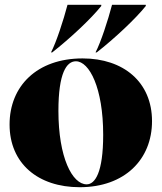

<svg xmlns="http://www.w3.org/2000/svg" viewBox="-20 -767 675 802"><path d="M313 15C501 15 615 -101 615 -261C615 -424 496 -523 325 -523C134 -523 20 -407 20 -247C20 -84 139 15 313 15ZM193 -548H198C272 -606 360 -688 403 -742V-747H262C245 -682 215 -590 193 -548ZM224 -304C224 -462 258 -511 297 -511C353 -511 411 -400 411 -204C411 -46 377 3 342 3C282 3 224 -109 224 -304ZM379 -548H384C458 -606 546 -688 589 -742V-747H448C431 -682 401 -590 379 -548Z"/></svg>

Font: Nyght Serif Dark
Style: Regular
Weight: 800
Designer: Maksym Kobuzan
Version: Version 0.410;Glyphs 3.1.2 (3151)